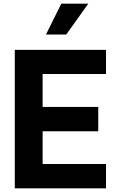

<svg xmlns="http://www.w3.org/2000/svg" viewBox="-20 -1020 650 1040"><path d="M338.9 -833H229L312 -1000H458ZM210.9 -619.1V-440.9H512.2V-309.1H210.9V-131.8H554.2V0H60.1V-750H554.2V-619.1Z"/></svg>

Font: Oakes Grotesk Bold
Style: Regular
Weight: 700
Designer: Samuel Oakes
Foundry: Samuel Oakes
Version: Version 1.000;PS 001.000;hotconv 1.0.88;makeotf.lib2.5.64775